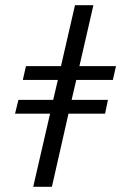

<svg xmlns="http://www.w3.org/2000/svg" viewBox="-20 -720 467 740"><path d="M108 0 173 -282H38L51 -335H185L203 -412H68L80 -465H215L269 -700H340L286 -465H427L415 -412H274L256 -335H396L385 -282H244L180 0Z"/></svg>

Font: Junicode Two Beta Condensed Medium
Style: Italic
Weight: 500
Width: 3
Italic angle: -9°
Version: Version 1.053; ttfautohint (v1.8.4)